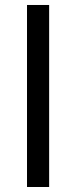

<svg xmlns="http://www.w3.org/2000/svg" viewBox="-20 -747 304 767"><path d="M176.3 -727.1V0H87.9V-727.1Z"/></svg>

Font: Sahel VF Regular
Style: Regular
Weight: 400
Foundry: Saber Rastikerdar (saber.rastikerdar@gmail.com)
Version: Version 3.4.0